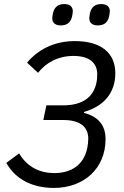

<svg xmlns="http://www.w3.org/2000/svg" viewBox="-20 -912 611 944"><path d="M279 -787C312 -787 329 -804 335 -834C337 -846 338 -852 338 -857C338 -880 322 -892 296 -892C263 -892 246 -875 240 -845C238 -833 237 -827 237 -822C237 -799 253 -787 279 -787ZM461 -787C494 -787 511 -804 517 -834C519 -846 520 -852 520 -857C520 -880 504 -892 478 -892C445 -892 428 -875 422 -845C420 -833 419 -827 419 -822C419 -799 435 -787 461 -787ZM245 12C393 12 499 -84 499 -228C499 -296 463 -339 393 -357L394 -362C492 -390 547 -457 547 -552C547 -651 478 -710 348 -710C246 -710 167 -668 113 -604L167 -554C207 -605 267 -637 341 -637C419 -637 458 -603 458 -547C458 -533 457 -518 454 -505C440 -437 389 -394 290 -394H208L193 -322H290C372 -322 414 -290 414 -230C414 -214 412 -200 409 -184C391 -98 327 -61 247 -61C177 -61 114 -90 74 -158L11 -111C57 -29 141 12 245 12Z"/></svg>

Font: Braiins Sans
Style: Italic
Weight: 400
Italic angle: -11.31°
Designer: Mike Abbink, Paul van der Laan, Pieter van Rosmalen, Jiri Chlebus, Lubos Buracinsky
Foundry: Bold Monday, Sudetype
Version: Version 1.000;hotconv 1.0.109;makeotfexe 2.5.65596